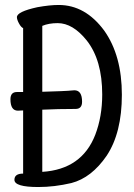

<svg xmlns="http://www.w3.org/2000/svg" viewBox="-20 -738 540 772"><path d="M134 14Q38 14 38 -15Q38 -40 73 -40V-294L52 -293Q22 -293 22 -339Q22 -368 48 -368H73V-625Q65 -628 56.5 -643.5Q48 -659 48 -669Q48 -691 130 -709Q180 -718 216 -718Q323 -718 399 -615Q470 -515 470 -357Q470 -204 409 -112Q348 -23 267 -2Q199 14 134 14ZM150 -47Q309 -57 363 -196Q391 -269 391 -358Q391 -496 329 -575Q273 -645 212 -645Q176 -645 150 -634V-369Q248 -372 254 -373Q260 -374 266 -374Q272 -374 279 -375Q310 -375 310 -329Q310 -300 284 -300Q214 -300 150 -297Z"/></svg>

Font: LXGW WenKai Mono TC
Style: Bold
Weight: 700
Designer: LXGW / Fontworks Inc.
Foundry: LXGW / Fontworks Inc.
Version: Version 1.330